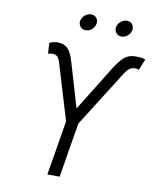

<svg xmlns="http://www.w3.org/2000/svg" viewBox="-98 -995 866 1070"><g transform="rotate(10 335.0 -460.5)"><path d="M244.6 0 295.9 -309.1 200.2 -626.5Q192.9 -649.9 182.9 -658.7Q172.9 -667.5 156.7 -667.5Q150.4 -667.5 143.3 -666.3Q136.2 -665 131.3 -663.1L127.9 -724.1Q142.6 -730.5 153.3 -732.9Q164.1 -735.4 178.2 -734.9Q210.9 -734.4 231.7 -713.1Q252.4 -691.9 266.6 -641.6L340.8 -390.6L498.5 -645.5Q526.4 -689.9 551.3 -711.7Q576.2 -733.4 615.7 -733.4Q630.4 -733.4 644 -732.2Q657.7 -731 670.4 -725.6L645.5 -663.1Q642.1 -665 635.3 -666.3Q628.4 -667.5 622.1 -667.5Q606.4 -667.5 593.5 -658.7Q580.6 -649.9 565.4 -626.5L365.2 -309.1L314 0ZM517.6 -828.6Q498.5 -828.6 487.1 -842.3Q475.6 -856 479 -875Q481.9 -894 498 -907.5Q514.2 -920.9 533.2 -920.9Q552.2 -920.9 563.2 -907.5Q574.2 -894 571.3 -875Q568.4 -856 552.5 -842.3Q536.6 -828.6 517.6 -828.6ZM314.5 -828.6Q295.4 -828.6 284.2 -842.3Q272.9 -856 275.9 -875Q279.3 -894 295.2 -907.5Q311 -920.9 330.6 -920.9Q349.6 -920.9 360.6 -907.5Q371.6 -894 368.7 -875Q365.2 -856 349.6 -842.3Q334 -828.6 314.5 -828.6Z"/></g></svg>

Font: Inter Light
Style: Italic
Weight: 300
Italic angle: -9.3988°
Designer: Rasmus Andersson
Foundry: rsms
Version: Version 4.001;git-66647c0bb